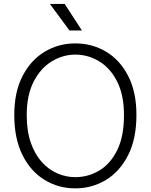

<svg xmlns="http://www.w3.org/2000/svg" viewBox="-20 -968 786 1002"><path d="M372.5 15Q285 15 212.8 -29Q140.5 -73 97.5 -158.5Q54.5 -244 54.5 -368Q54.5 -488 97.8 -571.5Q141 -655 213.5 -698.2Q286 -741.5 373 -741.5Q461.5 -741.5 533.8 -698.2Q606 -655 649 -571.5Q692 -488 692 -368Q692 -244 648.8 -158.5Q605.5 -73 533 -29Q460.5 15 372.5 15ZM372.5 -43.5Q440 -43.5 498 -78Q556 -112.5 591.5 -184Q627 -255.5 627 -367Q627 -472.5 591.2 -542.8Q555.5 -613 497.5 -648Q439.5 -683 373 -683Q308.5 -683 250.5 -648Q192.5 -613 156 -542.8Q119.5 -472.5 119.5 -367Q119.5 -283.5 141 -222.5Q162.5 -161.5 198.8 -121.8Q235 -82 280 -62.8Q325 -43.5 372.5 -43.5ZM342.5 -809 240.5 -947.5H317.5L407.5 -809Z"/></svg>

Font: Spline Sans Light
Style: Regular
Weight: 300
Designer: Eben Sorkin, Mirko Velimirovic
Foundry: Sorkin Type
Version: Version 1.000; ttfautohint (v1.8.3)